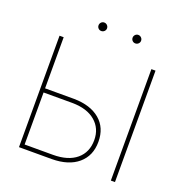

<svg xmlns="http://www.w3.org/2000/svg" viewBox="-151 -1014 1108 1151"><g transform="rotate(20 402.5 -438.5)"><path d="M120.6 -384.8H306.6Q410.6 -383.3 470.7 -332.8Q530.8 -282.2 530.8 -192.4Q530.8 -103.5 470.5 -52Q410.2 -0.5 302.7 0H94.2V-710.9H120.6ZM120.6 -358.4V-26.4H300.8Q397.5 -26.4 450.7 -71Q503.9 -115.7 503.9 -193.4Q503.9 -267.6 451.4 -312.5Q398.9 -357.4 305.2 -358.4ZM706.5 0H680.2V-710.9H706.5ZM292.5 -849.6Q292.5 -860.8 300.3 -868.9Q308.1 -877 319.3 -877Q330.6 -877 338.6 -868.9Q346.7 -860.8 346.7 -849.6Q346.7 -838.4 338.6 -830.6Q330.6 -822.8 319.3 -822.8Q308.1 -822.8 300.3 -830.6Q292.5 -838.4 292.5 -849.6ZM509.8 -849.6Q509.8 -860.8 517.6 -868.9Q525.4 -877 536.6 -877Q547.9 -877 555.9 -868.9Q564 -860.8 564 -849.6Q564 -838.4 555.9 -830.6Q547.9 -822.8 536.6 -822.8Q525.4 -822.8 517.6 -830.6Q509.8 -838.4 509.8 -849.6Z"/></g></svg>

Font: Roboto Thin
Style: Regular
Weight: 250
Designer: Google
Version: Version 2.134; 2016